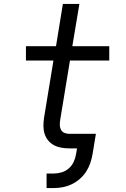

<svg xmlns="http://www.w3.org/2000/svg" viewBox="-20 -755 640 977"><path d="M217 202V128H253Q273 128 293.5 122Q314 116 330 102Q346 88 355 68.5Q364 49 367 29L372 0H333Q312 0 292 -3.5Q272 -7 255 -16Q238 -25 225.5 -40Q213 -55 207 -74Q201 -93 201 -113.5Q201 -134 204 -155L252 -447H112V-520H265L300 -735H384L348 -520H536V-447H336L286 -143Q284 -130 284.5 -117Q285 -104 291 -93.5Q297 -83 308.5 -78.5Q320 -74 333 -74H468L451 29Q447 52 439.5 74.5Q432 97 418.5 118Q405 139 386 155.5Q367 172 345 182.5Q323 193 299.5 197.5Q276 202 253 202Z"/></svg>

Font: Iosevka SS04 Extended
Style: Italic
Weight: 400
Width: 7
Italic angle: -9°
Monospace: yes
Designer: Belleve Invis
Foundry: Belleve Invis
Version: Version 19.0.0; ttfautohint (v1.8.4)